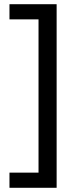

<svg xmlns="http://www.w3.org/2000/svg" viewBox="-20 -734 369 912"><path d="M25 86H163V-642H25V-714H249V158H25Z"/></svg>

Font: Noto Sans Tifinagh Azawagh
Style: Regular
Weight: 400
Designer: JamraPatel
Foundry: JamraPatel LLC
Version: Version 2.006; ttfautohint (v1.8.4.7-5d5b)